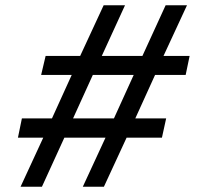

<svg xmlns="http://www.w3.org/2000/svg" viewBox="-20 -708 810 728"><path d="M58 0 144 -186H48L63 -259H177L252 -424H136L153 -496H284L373 -688H454L366 -496H520L608 -688H689L600 -496H699L684 -424H568L493 -259H610L594 -186H460L374 0H294L380 -186H224L139 0ZM257 -259H412L487 -424H332Z"/></svg>

Font: Saira Thin Medium
Style: Italic
Weight: 500
Italic angle: -12°
Version: Version 1.101